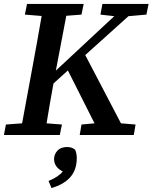

<svg xmlns="http://www.w3.org/2000/svg" viewBox="-25 -684 773 973"><path d="M484 -610 494 -664H728L717 -610L626 -602L407 -405L588 -59L662 -53L653 0H379L388 -53L454 -59L319 -327L246 -261Q237 -211 228 -160Q219 -109 211 -59L289 -53L278 0H-5L5 -53L87 -59L142 -357Q153 -419 164.5 -480.5Q176 -542 186 -603L101 -610L112 -664H399L388 -610L311 -604L258 -326L261 -329L554 -602ZM364 117Q364 177 331 214Q298 251 236 269L221 233Q272 212 293 185Q271 174 260 158Q249 142 249 123Q249 98 266 79.5Q283 61 315 61Q329 61 339 65Q349 69 356 75Q360 85 362 94.5Q364 104 364 117Z"/></svg>

Font: Source Serif 4 SmText Semibold
Style: Italic
Weight: 600
Italic angle: -12°
Designer: Frank Grießhammer
Foundry: Adobe
Version: Version 4.005;hotconv 1.1.0;makeotfexe 2.6.0